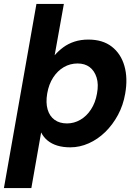

<svg xmlns="http://www.w3.org/2000/svg" viewBox="-36 -740 711 980"><path d="M-16 220 150 -720H290L243 -458Q262 -480 287 -498.5Q312 -517 344 -527.5Q376 -538 415 -538Q488 -538 534.5 -502Q581 -466 599 -403.5Q617 -341 603 -262Q593 -203 566 -153Q539 -103 501 -66Q463 -29 417 -8.5Q371 12 323 12Q285 12 256 3Q227 -6 206.5 -23Q186 -40 174 -64L124 220ZM306 -110Q342 -110 374 -128.5Q406 -147 428.5 -181.5Q451 -216 459 -262Q468 -310 457 -344.5Q446 -379 421.5 -397.5Q397 -416 360 -416Q322 -416 290 -397.5Q258 -379 235.5 -344.5Q213 -310 205 -263Q197 -216 207 -181.5Q217 -147 242.5 -128.5Q268 -110 306 -110Z"/></svg>

Font: DM Sans 9pt ExtraBold
Style: Italic
Weight: 800
Italic angle: -10°
Version: Version 4.004;gftools[0.9.30]